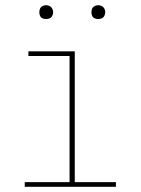

<svg xmlns="http://www.w3.org/2000/svg" viewBox="-20 -717 540 737"><path d="M75 0V-18H247V-502H89V-520H267V-18H425V0ZM357 -644Q352 -644 346.5 -645.5Q341 -647 337.5 -650.5Q334 -654 332.5 -659.5Q331 -665 331 -670Q331 -675 332.5 -680.5Q334 -686 337.5 -689.5Q341 -693 346.5 -695Q352 -697 357 -697Q362 -697 367.5 -695Q373 -693 376.5 -689.5Q380 -686 382 -680.5Q384 -675 384 -670Q384 -665 382 -659.5Q380 -654 376.5 -650.5Q373 -647 367.5 -645.5Q362 -644 357 -644ZM157 -644Q152 -644 146.5 -645.5Q141 -647 137.5 -650.5Q134 -654 132.5 -659.5Q131 -665 131 -670Q131 -675 132.5 -680.5Q134 -686 137.5 -689.5Q141 -693 146.5 -695Q152 -697 157 -697Q162 -697 167.5 -695Q173 -693 176.5 -689.5Q180 -686 182 -680.5Q184 -675 184 -670Q184 -665 182 -659.5Q180 -654 176.5 -650.5Q173 -647 167.5 -645.5Q162 -644 157 -644Z"/></svg>

Font: Iosevka SS18 Thin
Style: Regular
Weight: 100
Monospace: yes
Designer: Belleve Invis
Foundry: Belleve Invis
Version: Version 25.1.1; ttfautohint (v1.8.4)